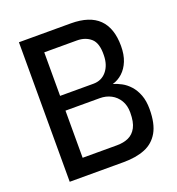

<svg xmlns="http://www.w3.org/2000/svg" viewBox="-133 -845 877 953"><g transform="rotate(-20 305.5 -368.5)"><path d="M73 0V-737H347Q446 -737 494.5 -689Q543 -641 543 -547Q543 -501 529.5 -467.5Q516 -434 492.5 -412.5Q469 -391 440 -383Q461 -377 483.5 -365Q506 -353 525.5 -331.5Q545 -310 557 -278.5Q569 -247 569 -204Q569 -127 543.5 -82.5Q518 -38 471 -19Q424 0 358 0ZM174 -90H355Q391 -90 417 -102Q443 -114 458 -142Q473 -170 473 -221Q473 -258 457 -284.5Q441 -311 414.5 -325Q388 -339 355 -339H174ZM174 -417H350Q393 -417 419.5 -448.5Q446 -480 447 -531Q449 -596 420 -621.5Q391 -647 346 -647H174Z"/></g></svg>

Font: Exo Thin Medium
Style: Regular
Weight: 500
Version: Version 2.000